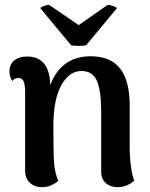

<svg xmlns="http://www.w3.org/2000/svg" viewBox="-20 -761 623 795"><path d="M536 -13Q505 14 467 14Q437 14 418 -3Q399 -20 399 -49V-307Q398 -389 380.5 -428Q363 -467 317 -467Q267 -467 234 -408.5Q201 -350 201 -237Q201 -123 204 -85Q207 -47 221 -12Q210 -2 192.5 6Q175 14 154 14Q123 14 103.5 -4.5Q84 -23 84 -54V-386Q83 -414 77 -426Q71 -438 57 -438Q38 -438 31 -425Q19 -445 19 -465Q19 -493 38.5 -510Q58 -527 93 -527Q138 -527 162.5 -497.5Q187 -468 188 -408Q209 -466 251 -497Q293 -528 356 -528Q438 -528 477.5 -477Q517 -426 517 -325V-136Q520 -53 536 -13ZM306 -657 426 -741Q434 -741 448.5 -736Q463 -731 464 -727L337 -574Q328 -571 308 -571Q283 -571 274 -574L147 -727Q148 -731 161.5 -736Q175 -741 183 -741Z"/></svg>

Font: Arima Madurai ExtraBold
Style: Regular
Weight: 800
Designer: Joana Correia and Natanael Gama
Foundry: NDISCOVER
Version: Version 1.019